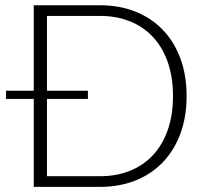

<svg xmlns="http://www.w3.org/2000/svg" viewBox="-20 -728 806 748"><path d="M3.5 -374.5H111.5V-707.5H369.5Q445 -707.5 507 -683Q569 -658.5 613.5 -612.5Q658 -566.5 682.5 -501Q707 -435.5 707 -354Q707 -272 682.5 -206.5Q658 -141 613.5 -95Q569 -49 507 -24.5Q445 0 369.5 0H111.5V-342.5H3.5ZM654 -354Q654 -428 633.5 -486Q613 -544 575.8 -584Q538.5 -624 486 -645Q433.5 -666 369.5 -666H163V-374.5H322.5V-342.5H163V-41.5H369.5Q433.5 -41.5 486 -62.5Q538.5 -83.5 575.8 -123.5Q613 -163.5 633.5 -221.5Q654 -279.5 654 -354Z"/></svg>

Font: Lato Light
Style: Regular
Weight: 300
Designer: Lukasz Dziedzic
Foundry: tyPoland Lukasz Dziedzic
Version: Version 2.007; 2014-02-27